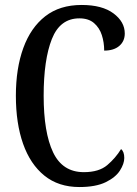

<svg xmlns="http://www.w3.org/2000/svg" viewBox="-20 -744 553 774"><path d="M300 10Q216 10 159 -36Q102 -82 73 -164.5Q44 -247 44 -358Q44 -468 74 -550.5Q104 -633 162.5 -678.5Q221 -724 309 -724Q392 -724 437.5 -690Q483 -656 483 -609Q483 -578 461 -559Q439 -540 400 -540Q400 -573 390.5 -602.5Q381 -632 359 -651Q337 -670 300 -670Q222 -670 189 -586.5Q156 -503 156 -358Q156 -210 194 -130Q232 -50 318 -50Q379 -50 412.5 -78.5Q446 -107 468 -143Q481 -133 481 -107Q481 -84 463.5 -56.5Q446 -29 406 -9.5Q366 10 300 10Z"/></svg>

Font: Noto Serif Hebrew ExtraCondensed Medium
Style: Regular
Weight: 500
Width: 2
Designer: Monotype Design Team
Foundry: Monotype Imaging Inc.
Version: Version 2.004; ttfautohint (v1.8.4.7-5d5b)